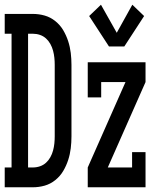

<svg xmlns="http://www.w3.org/2000/svg" viewBox="-35 -794 655 814"><path d="M-15 0V-84H14V-651H-15V-735H104Q130 -735 154.5 -728Q179 -721 199.5 -704.5Q220 -688 233 -666Q246 -644 254 -619.5Q262 -595 265 -569.5Q268 -544 268 -519V-216Q268 -191 265 -165.5Q262 -140 254 -115.5Q246 -91 233 -69Q220 -47 199.5 -30.5Q179 -14 154.5 -7Q130 0 104 0ZM84 -84H104Q120 -84 134.5 -89Q149 -94 160 -104Q171 -114 178.5 -127.5Q186 -141 190 -156Q194 -171 195.5 -186Q197 -201 197 -216V-519Q197 -534 195.5 -549Q194 -564 190 -579Q186 -594 178.5 -607.5Q171 -621 160 -631Q149 -641 134.5 -646Q120 -651 104 -651H84ZM427 -597 343 -726 393 -774 460 -655 526 -774 576 -726 492 -597ZM337 0V-84L497 -446H394V-381H337V-530H582V-446L422 -84H525V-149H582V0Z"/></svg>

Font: Iosevka Slab Medium Extended
Style: Regular
Weight: 500
Width: 7
Monospace: yes
Designer: Belleve Invis
Foundry: Belleve Invis
Version: Version 11.1.1; ttfautohint (v1.8.3)